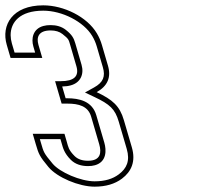

<svg xmlns="http://www.w3.org/2000/svg" viewBox="-182 -693 808 719"><path d="M-20 -673C-135.5 -673 -178.4 -599.2 -156.7 -525L-142.4 -476H-23.7L-38 -525C-46.4 -553.9 -37.6 -579 7.5 -579C25.8 -579 40.7 -574.5 52 -565.5C75.4 -547 75 -544.8 80.8 -525L104.1 -445C115.1 -407.7 95.5 -389 45.5 -389H24.3L48.8 -305H70.1C113.2 -305 147.8 -295.7 159.4 -256L189.5 -153C198.6 -121.8 195.5 -91 147.6 -91C126 -91 109.3 -96.8 97.5 -108.5C74.5 -131.4 73.5 -143.5 68.4 -161L59.4 -192H-59.4L-48 -153C-37.3 -116.4 -34.3 -108.1 -0.5 -67.5C31.9 -28.5 113.7 6 172.2 6C213.9 6 248.1 -4 274.7 -24C310.3 -50.7 327 -88.8 311.8 -141L281.9 -243C266.3 -296.5 239.7 -319.7 180 -348C220.9 -370.7 235 -403.7 222.3 -447L199.5 -525C195 -540.3 188.7 -554.8 180.5 -568.5C143.8 -630.1 57.1 -673 -20 -673ZM-20 -653C50.7 -653 131.2 -612.1 163.4 -558.2C170.7 -546 176.3 -533.1 180.3 -519.4L203.1 -441.4C213.4 -406.3 204.4 -384.4 170.3 -365.5L136.2 -346.6L171.4 -329.9C229.3 -302.5 248.9 -284.8 262.7 -237.4L292.6 -135.4C305.6 -90.7 292.6 -62.4 262.7 -40C240.2 -23.1 210.8 -14 172.2 -14C119.9 -14 41.9 -47.8 14.9 -80.3C-18.8 -120.8 -18.2 -122.3 -28.8 -158.6L-32.7 -172H44.4L49.2 -155.4C53.8 -139.8 57.9 -119.7 83.4 -94.3C99.8 -78 122.5 -71 147.6 -71C157.1 -71 165.7 -72 173.5 -74.2C218.4 -86.8 216.7 -131.2 208.7 -158.6L178.6 -261.6C163.2 -314.3 114.6 -325 70.1 -325H63.8L50.9 -369.1C64.6 -369.5 73.4 -370.6 83.5 -373.5C119.4 -383.5 133.7 -415.1 123.3 -450.6L100 -530.6C94.3 -550.1 88.2 -562.4 64.4 -581.2C48.8 -593.6 29 -599 7.5 -599C-2.5 -599 -11.6 -598 -19.8 -595.7C-59.3 -584.8 -65.5 -547.9 -57.2 -519.4L-50.4 -496H-127.4L-137.6 -530.6C-140.6 -541.1 -142.1 -551.4 -142.2 -561.3C-142.3 -608.9 -108.7 -653 -20 -653Z"/></svg>

Font: Din Kursivschrift
Style: BreitLeftGho
Weight: 400
Version: Version 1.089